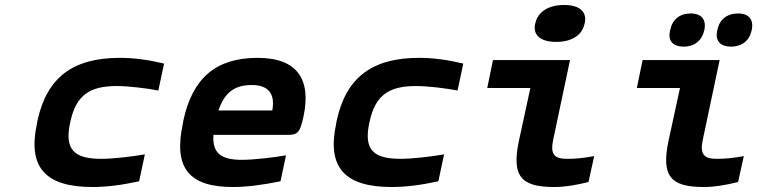

<svg xmlns="http://www.w3.org/2000/svg" viewBox="-20 -741 3040 770"><path d="M130 -256 128 -244C90 -67 165 9 351 9C408 9 470 1 538 -14L561 -122C511 -113 432 -104 387 -104C278 -104 238 -140 261 -248L262 -252C285 -360 340 -396 449 -396C494 -396 569 -387 615 -378L638 -486C576 -501 517 -509 461 -509C275 -509 168 -433 130 -256Z M1197 -273C1229 -422 1173 -509 1013 -509C849 -509 752 -431 715 -256L713 -244C675 -66 739 9 914 9C967 9 1033 1 1105 -14L1127 -118C1083 -110 997 -100 950 -100C866 -100 831 -127 836 -200H1132C1174 -200 1183 -209 1197 -273ZM856 -298C881 -370 920 -400 990 -400C1058 -400 1084 -363 1072 -298Z M1330 -256 1328 -244C1290 -67 1365 9 1551 9C1608 9 1670 1 1738 -14L1761 -122C1711 -113 1632 -104 1587 -104C1478 -104 1438 -140 1461 -248L1462 -252C1485 -360 1540 -396 1649 -396C1694 -396 1769 -387 1815 -378L1838 -486C1776 -501 1717 -509 1661 -509C1475 -509 1368 -433 1330 -256Z M2254 -104C2201 -104 2186 -124 2199 -183L2266 -500H1957L1934 -388H2107L2061 -176C2031 -34 2070 9 2202 9C2245 9 2287 2 2340 -11L2363 -115C2320 -107 2288 -104 2254 -104ZM2126 -645C2117 -601 2146 -573 2211 -573C2274 -573 2315 -601 2324 -645L2325 -648C2335 -693 2305 -721 2243 -721C2178 -721 2137 -693 2127 -648Z M2854 -104C2801 -104 2786 -124 2799 -183L2866 -500H2557L2534 -388H2707L2661 -176C2631 -34 2670 9 2802 9C2845 9 2887 2 2940 -11L2963 -115C2920 -107 2888 -104 2854 -104ZM2667 -618C2658 -579 2677 -554 2722 -554C2766 -554 2795 -579 2804 -618L2805 -621C2813 -662 2794 -687 2750 -687C2705 -687 2676 -662 2668 -621ZM2856 -618C2848 -579 2867 -554 2912 -554C2956 -554 2986 -579 2994 -618L2995 -621C3003 -662 2984 -687 2940 -687C2895 -687 2865 -662 2857 -621Z"/></svg>

Font: LT Wave Mono Bold
Style: Italic
Weight: 700
Designer: Daniel Lyons
Version: Version 2.5 (Glyphs App)